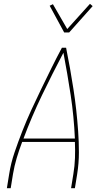

<svg xmlns="http://www.w3.org/2000/svg" viewBox="-20 -985 540 1005"><path d="M16 0 28 -74Q37 -131 56 -187Q75 -243 97 -299Q119 -355 144 -409.5Q169 -464 195.5 -518.5Q222 -573 248.5 -627Q275 -681 304 -735H326Q337 -681 346.5 -627Q356 -573 364.5 -518.5Q373 -464 379 -409.5Q385 -355 389 -299Q393 -243 393 -187Q393 -131 384 -74L372 0H352L364 -74Q371 -116 372.5 -158Q374 -200 372 -242H96Q80 -200 67.5 -158Q55 -116 48 -74L36 0ZM103 -260H372Q367 -375 350 -487Q333 -599 312 -709Q254 -599 200 -487Q146 -375 103 -260ZM316 -815 240 -955 257 -963 332 -833 451 -965 465 -953 342 -815Z"/></svg>

Font: Iosevka Term Curly Thin
Style: Italic
Weight: 100
Italic angle: -9°
Designer: Belleve Invis
Foundry: Belleve Invis
Version: Version 32.3.0